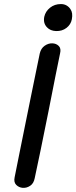

<svg xmlns="http://www.w3.org/2000/svg" viewBox="-20 -927 376 946"><path d="M151 -49Q176 -164 219 -379Q261 -593 276 -664Q282 -688 269.5 -700.5Q257 -713 237.5 -713.5Q218 -714 200 -701.5Q182 -689 176 -664Q170 -635 158.5 -579Q147 -523 132.5 -452Q118 -381 103 -306.5Q88 -232 74.5 -165.5Q61 -99 52 -53Q47 -29 60 -16Q73 -3 92 -1.5Q111 0 128.5 -11.5Q146 -23 151 -49ZM256 -774Q286 -773 307.5 -789.5Q329 -806 334 -832Q340 -864 327 -882Q320 -893 308 -900Q296 -907 280 -907Q249 -907 226.5 -889Q204 -871 198 -844Q192 -812 212 -792Q228 -775 256 -774Z"/></svg>

Font: Balsamiq Sans
Style: Italic
Weight: 400
Italic angle: -12°
Designer: Michael Angeles
Foundry: Balsamiq SRL
Version: Version 1.020; ttfautohint (v1.8.4.7-5d5b);gftools[0.9.26]